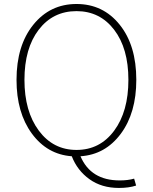

<svg xmlns="http://www.w3.org/2000/svg" viewBox="-20 -759 754 947"><path d="M613.3 -365.2Q613.3 -520.5 543 -612.3Q472.7 -704.1 357.4 -704.1Q241.2 -704.1 170.9 -612.3Q100.6 -520.5 100.6 -365.2Q100.6 -210 171.4 -114.7Q242.2 -19.5 357.4 -19.5Q472.7 -19.5 543 -114.3Q613.3 -209 613.3 -365.2ZM641.6 122.1 651.4 156.2Q616.2 168 566.4 168Q481.4 168 421.4 125Q361.3 82 334 11.7Q212.9 2.9 137.2 -100.1Q61.5 -203.1 61.5 -365.2Q61.5 -534.2 144 -636.7Q226.6 -739.3 357.4 -739.3Q488.3 -739.3 570.3 -637.2Q652.3 -535.2 652.3 -365.2Q652.3 -202.1 575.7 -99.1Q499 3.9 377 11.7Q427.7 130.9 570.3 130.9Q611.3 130.9 641.6 122.1Z"/></svg>

Font: Bpmf Zihi Sans ExtraLight
Style: ExtraLight
Weight: 250
Foundry: But Ko
Version: Version 1.320